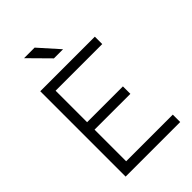

<svg xmlns="http://www.w3.org/2000/svg" viewBox="-259 -999 1103 1103"><g transform="rotate(-45 293.0 -447.0)"><path d="M85.9 0H529.3V-60.1H150.4V-316.9H441.4V-377.4H150.4V-633.3H529.3V-693.4H85.9ZM274.9 -771.5H349.1L240.2 -893.6H154.3Z"/></g></svg>

Font: Cascadia Mono Light
Style: Regular
Weight: 300
Monospace: yes
Designer: Aaron Bell
Foundry: Saja Typeworks
Version: Version 2404.023